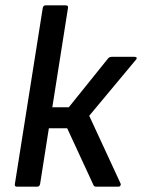

<svg xmlns="http://www.w3.org/2000/svg" viewBox="-20 -703 535 723"><path d="M487 -489Q493 -489 494.5 -485.5Q496 -482 491 -477L316 -267L434 -12Q436 -8 433.5 -4Q431 0 426 0H343Q334 0 332 -6L233 -220H164L131 -10Q129 0 120 0H44Q34 0 36 -10L141 -673Q143 -683 152 -683H227Q238 -683 236 -673L177 -299H239L387 -483Q392 -489 401 -489Z"/></svg>

Font: Sofia Sans Semi Condensed SemiBold
Style: Italic
Weight: 600
Italic angle: -9°
Version: Version 4.100